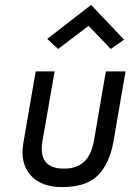

<svg xmlns="http://www.w3.org/2000/svg" viewBox="-20 -750 549 780"><path d="M340 -645 216 -551 172 -592 350 -730 484 -589 430 -551ZM232 10Q146 10 103.5 -39Q61 -88 75 -170L125 -460H202L153 -180Q132 -65 240 -65Q293 -65 322.5 -93.5Q352 -122 362 -180L410 -460H490L440 -170Q424 -84 377 -37Q330 10 232 10Z"/></svg>

Font: Von Book
Style: Italic
Weight: 400
Version: Version 4.000; ttfautohint (v1.8.4.7-5d5b)